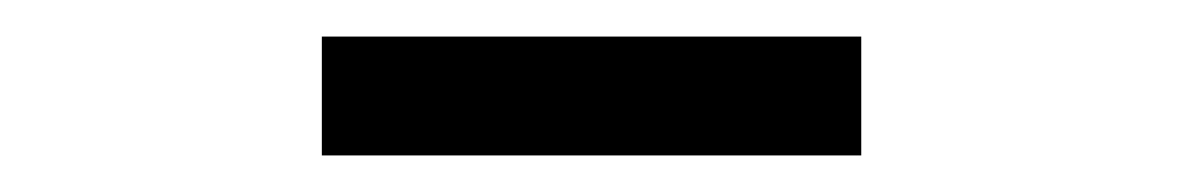

<svg xmlns="http://www.w3.org/2000/svg" viewBox="-20 -756 646 105"><path d="M156 -671H451V-736H156Z"/></svg>

Font: ChiuKong Gothic CL
Style: Regular
Weight: 400
Designer: Ryoko NISHIZUKA 西塚涼子 (kana, bopomofo & ideographs); Paul D. Hunt (Latin, Greek & Cyrillic); Sandoll Communications 산돌커뮤니
Foundry: Adobe
Version: Version 1.300